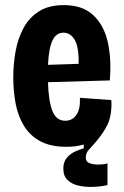

<svg xmlns="http://www.w3.org/2000/svg" viewBox="-20 -562 485 752"><path d="M240 13Q179 13 138.5 -8.5Q98 -30 74.5 -68Q51 -106 41.5 -155Q32 -204 32 -259Q32 -311 41 -361Q50 -411 72 -452Q94 -493 132.5 -517.5Q171 -542 230 -542Q304 -542 346 -502Q388 -462 402.5 -395.5Q417 -329 410 -247L168 -240Q170 -167 185 -128Q200 -89 236 -89Q262 -89 278.5 -111Q295 -133 293 -179L416 -170Q418 -145 413.5 -115Q409 -85 393 -59V-58Q370 -22 352.5 -3Q335 16 325.5 27.5Q316 39 316 55Q316 72 332 77.5Q348 83 368 82.5Q388 82 401 78V163Q374 169 344 170Q314 171 287.5 165Q261 159 244.5 143Q228 127 228 98Q228 73 241 57Q254 41 273 32Q292 23 308 19V4Q278 13 240 13ZM229 -434Q200 -434 185.5 -403.5Q171 -373 168 -308L288 -312Q289 -380 272 -407Q255 -434 229 -434Z"/></svg>

Font: Bricolage Grotesque 10pt Condensed Bricolage Grotesque 10pt Condensed Regular
Style: Bold
Weight: 700
Width: 3
Designer: Mathieu Triay
Foundry: Atelier Triay
Version: Version 1.000; ttfautohint (v1.8.4.7-5d5b);gftools[0.9.32]